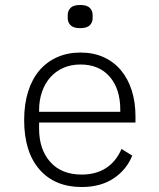

<svg xmlns="http://www.w3.org/2000/svg" viewBox="-20 -739 640 771"><path d="M308 12Q200 12 138.5 -58.5Q77 -129 77 -257Q77 -321 93 -371.5Q109 -422 138.5 -456.5Q168 -491 210 -509.5Q252 -528 303 -528Q355 -528 396 -509.5Q437 -491 465.5 -457Q494 -423 509 -376Q524 -329 524 -272V-247H137V-222Q137 -139 182 -88.5Q227 -38 308 -38Q365 -38 405.5 -64Q446 -90 468 -141L511 -114Q488 -57 436 -22.5Q384 12 308 12ZM303 -480Q265 -480 234.5 -466.5Q204 -453 182.5 -429Q161 -405 149 -371Q137 -337 137 -296V-290H463V-298Q463 -382 420.5 -431Q378 -480 303 -480ZM302 -626Q275 -626 263.5 -637.5Q252 -649 252 -666V-679Q252 -696 263.5 -707.5Q275 -719 302 -719Q329 -719 340.5 -707.5Q352 -696 352 -679V-666Q352 -649 340.5 -637.5Q329 -626 302 -626Z"/></svg>

Font: IBM Plex Mono Light
Style: Regular
Weight: 300
Monospace: yes
Designer: Mike Abbink, Paul van der Laan, Pieter van Rosmalen
Foundry: Bold Monday
Version: Version 2.3